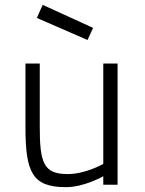

<svg xmlns="http://www.w3.org/2000/svg" viewBox="-20 -762 598 792"><path d="M156 -742 132 -688 341 -597 364 -647ZM406 -500V-86C406 -86 334 -44 259 -44C159 -44 144 -91 144 -241V-500H85V-239C85 -51 113 10 252 10C328 10 406 -35 406 -35V0H465V-500Z"/></svg>

Font: TitilliumText22L
Style: 250 wt
Weight: 300
Designer: Campivisivi
Foundry: Campivisivi
Version: 1.000